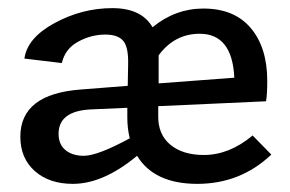

<svg xmlns="http://www.w3.org/2000/svg" viewBox="-20 -446 712 472"><path d="M601 -113 647 -66Q571 6 465 6Q359 6 317 -63Q234 6 159 6Q101 6 65.5 -25.5Q30 -57 30 -110Q30 -215 179 -226L294 -235L295 -288Q296 -330 283 -345.5Q270 -361 239 -361Q204 -361 172 -343.5Q140 -326 132 -291L40 -302Q47 -353 114.5 -389.5Q182 -426 256 -426Q328 -426 355 -379Q411 -425 480 -425Q556 -425 596.5 -377Q637 -329 637 -247Q637 -214 634 -197L369 -185V-162Q368 -116 398.5 -90.5Q429 -65 481 -65Q544 -65 601 -113ZM370 -310V-302V-241L556 -255Q551 -363 471 -363Q409 -363 370 -310ZM186 -63Q220 -63 299 -106Q293 -130 293 -157V-181L203 -177Q124 -173 124 -117Q124 -91 141 -77Q158 -63 186 -63Z"/></svg>

Font: EauTestText Semibold
Style: Regular
Weight: 600
Designer: Christian Thalmann (Catharsis Fonts)
Version: Version 0.001;PS 000.001;hotconv 1.0.88;makeotf.lib2.5.64775